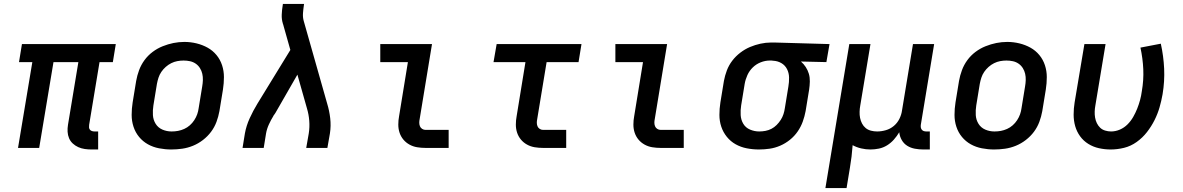

<svg xmlns="http://www.w3.org/2000/svg" viewBox="-20 -755 6040 980"><path d="M447 8Q430 8 412.5 5.5Q395 3 379.5 -4Q364 -11 351.5 -22.5Q339 -34 332.5 -49.5Q326 -65 325 -82.5Q324 -100 327 -118L380 -438H253L180 0H72L145 -438H77L92 -530H571L556 -438H488L435 -118Q434 -111 434.5 -104.5Q435 -98 439 -93Q443 -88 449.5 -86Q456 -84 463 -84H481V8Z M854 8Q823 8 792 2Q761 -4 735 -18.5Q709 -33 690 -56Q671 -79 661.5 -108Q652 -137 652 -168.5Q652 -200 657 -232L675 -342Q680 -370 690 -397Q700 -424 717.5 -448Q735 -472 759 -490Q783 -508 810.5 -519Q838 -530 865.5 -535.5Q893 -541 921 -541Q953 -541 983.5 -533.5Q1014 -526 1040 -511.5Q1066 -497 1085 -474Q1104 -451 1113.5 -422Q1123 -393 1123 -361.5Q1123 -330 1118 -298L1100 -188Q1095 -160 1085 -133Q1075 -106 1057.5 -82.5Q1040 -59 1016 -40.5Q992 -22 965 -11Q938 0 910 4Q882 8 854 8ZM856 -84Q873 -84 889 -87Q905 -90 920.5 -97Q936 -104 949 -115.5Q962 -127 971.5 -141.5Q981 -156 986.5 -171.5Q992 -187 994 -203L1012 -313Q1015 -330 1015.5 -346.5Q1016 -363 1012.5 -378.5Q1009 -394 1000.5 -407.5Q992 -421 979 -430Q966 -439 950 -442.5Q934 -446 917 -446Q901 -446 885 -443Q869 -440 854 -432.5Q839 -425 826 -413.5Q813 -402 803.5 -388Q794 -374 789 -358.5Q784 -343 781 -327L763 -217Q759 -192 760.5 -167.5Q762 -143 774.5 -123Q787 -103 809 -93.5Q831 -84 856 -84Z M1218 0 1230 -74Q1237 -113 1254.5 -151.5Q1272 -190 1294 -226L1462 -500L1427 -624Q1427 -626 1426 -628.5Q1425 -631 1424 -633Q1424 -633 1424 -633Q1424 -633 1424 -633V-634Q1417 -656 1418 -680Q1419 -704 1423 -728L1424 -735H1532L1531 -728Q1528 -708 1526.5 -687.5Q1525 -667 1530 -649L1650 -226Q1661 -190 1665.5 -151.5Q1670 -113 1664 -74L1651 0H1543L1556 -74Q1561 -106 1558.5 -138.5Q1556 -171 1547 -201L1498 -374L1386 -179Q1383 -175 1381 -171.5Q1379 -168 1376 -165V-164Q1363 -143 1352.5 -120Q1342 -97 1338 -74L1326 0Z M2152 0Q2130 0 2109 -3.5Q2088 -7 2070 -17Q2052 -27 2039 -42.5Q2026 -58 2019.5 -77.5Q2013 -97 2013 -119Q2013 -141 2017 -162L2062 -438H1921V-530H2185L2122 -147Q2120 -138 2120 -128.5Q2120 -119 2123.5 -110.5Q2127 -102 2135 -97Q2143 -92 2152 -92H2270V0Z M2752 0Q2730 0 2709 -3.5Q2688 -7 2670 -17Q2652 -27 2639 -42.5Q2626 -58 2619.5 -77.5Q2613 -97 2613 -119Q2613 -141 2617 -162L2662 -438H2499L2515 -530H2948L2933 -438H2770L2722 -147Q2720 -138 2720 -128.5Q2720 -119 2723.5 -110.5Q2727 -102 2735 -97Q2743 -92 2752 -92H2870V0Z M3352 0Q3330 0 3309 -3.5Q3288 -7 3270 -17Q3252 -27 3239 -42.5Q3226 -58 3219.5 -77.5Q3213 -97 3213 -119Q3213 -141 3217 -162L3262 -438H3121V-530H3385L3322 -147Q3320 -138 3320 -128.5Q3320 -119 3323.5 -110.5Q3327 -102 3335 -97Q3343 -92 3352 -92H3470V0Z M3854 8Q3822 8 3791.5 2Q3761 -4 3735 -18.5Q3709 -33 3690 -56.5Q3671 -80 3661.5 -108.5Q3652 -137 3652 -168.5Q3652 -200 3657 -232L3675 -342Q3680 -369 3690 -395.5Q3700 -422 3717.5 -445Q3735 -468 3758.5 -486Q3782 -504 3808 -515Q3834 -526 3861.5 -532Q3889 -538 3916 -538Q3920 -538 3924.5 -538Q3929 -538 3933 -538L4214 -530L4198 -438L4068 -441Q4082 -429 4092.5 -413Q4103 -397 4108.5 -378.5Q4114 -360 4113.5 -339Q4113 -318 4110 -298L4092 -188Q4087 -161 4077.5 -134.5Q4068 -108 4051.5 -84Q4035 -60 4012 -41.5Q3989 -23 3962.5 -11.5Q3936 0 3908.5 4Q3881 8 3854 8ZM3855 -84Q3871 -84 3887 -87Q3903 -90 3917.5 -97.5Q3932 -105 3944 -117Q3956 -129 3965 -143Q3974 -157 3979 -172.5Q3984 -188 3986 -203L4004 -313Q4008 -336 4007.5 -359.5Q4007 -383 3997 -402.5Q3987 -422 3968 -433Q3949 -444 3926 -445L3918 -446Q3915 -446 3913 -446Q3911 -446 3909 -446Q3886 -446 3863 -437Q3840 -428 3822.5 -411Q3805 -394 3795 -372Q3785 -350 3781 -327L3763 -217Q3759 -192 3760.5 -167.5Q3762 -143 3774 -123Q3786 -103 3808.5 -93.5Q3831 -84 3855 -84Z M4193 205 4315 -530H4423L4371 -217Q4368 -201 4367.5 -184.5Q4367 -168 4370 -153Q4373 -138 4380 -124.5Q4387 -111 4398.5 -101.5Q4410 -92 4425.5 -88Q4441 -84 4457 -84Q4479 -84 4501.5 -90.5Q4524 -97 4542 -112Q4560 -127 4570.5 -148Q4581 -169 4584 -191L4640 -530H4748L4680 -118Q4679 -111 4680 -104.5Q4681 -98 4685 -93Q4689 -88 4695 -86Q4701 -84 4708 -84H4726V8H4693Q4671 8 4649.5 4Q4628 0 4610.5 -11Q4593 -22 4582.5 -40.5Q4572 -59 4570 -80Q4558 -60 4542.5 -42.5Q4527 -25 4507.5 -13Q4488 -1 4466 3.5Q4444 8 4423 8Q4399 8 4375.5 2.5Q4352 -3 4332 -14Q4330 15 4326.5 44Q4323 73 4318 102L4301 205Z M5054 8Q5023 8 4992 2Q4961 -4 4935 -18.5Q4909 -33 4890 -56Q4871 -79 4861.5 -108Q4852 -137 4852 -168.5Q4852 -200 4857 -232L4875 -342Q4880 -370 4890 -397Q4900 -424 4917.5 -448Q4935 -472 4959 -490Q4983 -508 5010.5 -519Q5038 -530 5065.5 -535.5Q5093 -541 5121 -541Q5153 -541 5183.5 -533.5Q5214 -526 5240 -511.5Q5266 -497 5285 -474Q5304 -451 5313.5 -422Q5323 -393 5323 -361.5Q5323 -330 5318 -298L5300 -188Q5295 -160 5285 -133Q5275 -106 5257.5 -82.5Q5240 -59 5216 -40.5Q5192 -22 5165 -11Q5138 0 5110 4Q5082 8 5054 8ZM5056 -84Q5073 -84 5089 -87Q5105 -90 5120.5 -97Q5136 -104 5149 -115.5Q5162 -127 5171.5 -141.5Q5181 -156 5186.5 -171.5Q5192 -187 5194 -203L5212 -313Q5215 -330 5215.5 -346.5Q5216 -363 5212.5 -378.5Q5209 -394 5200.5 -407.5Q5192 -421 5179 -430Q5166 -439 5150 -442.5Q5134 -446 5117 -446Q5101 -446 5085 -443Q5069 -440 5054 -432.5Q5039 -425 5026 -413.5Q5013 -402 5003.5 -388Q4994 -374 4989 -358.5Q4984 -343 4981 -327L4963 -217Q4959 -192 4960.5 -167.5Q4962 -143 4974.5 -123Q4987 -103 5009 -93.5Q5031 -84 5056 -84Z M5649 8Q5619 8 5589.5 1.5Q5560 -5 5535 -20.5Q5510 -36 5493 -59.5Q5476 -83 5468 -111Q5460 -139 5460 -170Q5460 -201 5465 -232L5515 -530H5623L5571 -217Q5568 -201 5567.5 -185.5Q5567 -170 5569.5 -155Q5572 -140 5578.5 -126.5Q5585 -113 5595.5 -103Q5606 -93 5621 -88.5Q5636 -84 5651 -84Q5674 -84 5696 -93.5Q5718 -103 5735 -120Q5752 -137 5764 -158Q5776 -179 5784.5 -200.5Q5793 -222 5799 -244Q5805 -266 5808 -289Q5818 -346 5815.5 -401.5Q5813 -457 5801 -512L5905 -532Q5919 -469 5922 -404.5Q5925 -340 5914 -274Q5908 -240 5898.5 -207Q5889 -174 5873 -142Q5857 -110 5834.5 -81Q5812 -52 5782 -30.5Q5752 -9 5717.5 -0.5Q5683 8 5649 8Z"/></svg>

Font: Iosevka Curly SmBdExObl
Style: Regular
Weight: 600
Width: 7
Italic angle: -9°
Monospace: yes
Designer: Belleve Invis
Foundry: Belleve Invis
Version: Version 11.1.0; ttfautohint (v1.8.3)